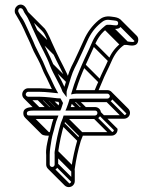

<svg xmlns="http://www.w3.org/2000/svg" viewBox="-20 -711 650 817"><path d="M100 -284.5H144C153.2 -284.5 160.8 -284.2 167.3 -283.5L191.4 -281.5C200.6 -280.7 214.7 -278.3 228.7 -277.6C229.6 -275.9 230.7 -273.6 231.8 -271.3C230.2 -266.3 228.5 -259.8 227 -255.5H128C108.8 -255.5 75.5 -255 79.6 -224.5C82 -206.4 98.8 -204.5 114 -204.5H207.2C203.8 -195.5 200.3 -184 198.7 -175.6C194.6 -157.1 188.7 -139.9 184.6 -119.5C180.6 -99.3 174.2 -77.6 176.5 -51.6V-11C176.5 3.1 188 14.5 202 14.5C215.8 14.5 227.5 3.3 227.5 -11V-55.7C227 -58.3 226.8 -61.1 227.4 -63.7C233.5 -106.3 241.5 -143.7 253.1 -182.5L261.2 -202.7C261.5 -204 261.4 -203.6 261.6 -204.5H384C398.7 -204.5 409.5 -216.5 409.5 -230.5C409.5 -244.8 398.2 -255.5 384 -255.5H281C283.2 -261.6 285.6 -269.1 287.7 -275.9C292.3 -276.2 299.6 -276.5 306 -276.5H437C450.4 -276.5 462.5 -287.3 462.5 -301.5C462.5 -315.3 450.9 -327.5 437 -327.5H306C305 -327.5 304.5 -327.5 303.3 -327.5C314.2 -363.5 328.1 -399 342.8 -430.9C356 -461.6 369.4 -487.2 383.9 -521C395.8 -548.9 413.2 -573.8 437.7 -590.5H448.6C461.1 -589 493.6 -579.6 497.4 -608.5C501.1 -635.9 471.7 -637.9 453.1 -640.4C429.2 -643.7 413.6 -637 399.1 -624.7C371.5 -601.1 351.7 -574 337.1 -541C323.3 -509.9 310.5 -483.2 296.2 -452.2L283.8 -427.4C270.7 -401.1 263.4 -368.9 254 -341.6C240.1 -374 220.4 -403.3 207 -436.8C189.8 -479.5 168.7 -516.3 150.9 -556C146.7 -565.2 142.8 -574.2 138.7 -582.4C127.2 -605.4 116.8 -638 99.9 -659.6C96.1 -664.5 93.9 -675.3 85.5 -683.7C65.9 -703.2 36.1 -682.9 44 -655.1C56.3 -633.9 70 -611.7 82.1 -585C92.7 -559.6 106.2 -534.7 116 -509.3C126.1 -483.9 138 -467.1 149.2 -442.8C157 -427.3 162.9 -407.9 171.4 -392.4C181.7 -373.7 189.8 -353.2 200.7 -331.9C200.6 -331.9 197.3 -332.3 195.7 -332.5L171.6 -334.5C163.4 -335.2 154.2 -335.5 144 -335.5H100C86 -335.5 74.5 -323.2 74.5 -309.5C74.5 -295.6 86.3 -284.5 100 -284.5ZM191.5 -11V-52.4C191.5 -73.5 195.8 -94.1 199.4 -116.9C202.7 -137.5 209 -152.5 213.3 -172.5C214.7 -178.8 216.6 -186 219.1 -193.5L228.8 -219.5H114C100 -219.5 95.5 -218.8 94.4 -226.5C92.8 -238.6 103.3 -240.5 128 -240.5H236.6C242.5 -250.5 244 -261.8 248.2 -272.7C244.7 -278.5 241.9 -285.9 237 -292.5H233C222.1 -292.5 203.7 -295.5 192.6 -296.5L168.7 -298.5C161.8 -299 153.5 -299.5 144 -299.5H100C94.7 -299.5 89.5 -304.1 89.5 -309.5C89.5 -315 95 -320.5 100 -320.5H144C153.8 -320.5 162.6 -320.2 170.4 -319.5L194.3 -317.5C200.1 -317 206.6 -316.2 213.2 -315.5L227.7 -314.1L220.5 -326.7C207.2 -349.9 197.7 -376 184.6 -399.6C177.3 -412.9 170.7 -432.7 162.8 -449.2C151.1 -473.7 140.7 -491.5 129.8 -515.1C119.5 -541.7 106.5 -566.3 95.9 -591C91.3 -601.7 79.7 -627.1 71.8 -636.8C65.2 -645 62.1 -653.5 58 -660.8C55.8 -671.2 62.7 -679.1 72 -675.1C79.6 -671.9 80 -660.6 88.1 -650.4C102.3 -632.1 113.1 -600.1 125.3 -575.6C129.2 -567.8 132.9 -559.3 137.1 -550C155.8 -508.5 177.9 -473.7 192.9 -431.5C208.2 -392.1 232 -358.8 246.4 -320.4L263.5 -297.5L263.5 -320C263.5 -324.6 266.7 -331.6 269.7 -341.3C277.7 -367.6 285.9 -398.1 297.2 -420.6L309.8 -445.7C323.7 -476 337.1 -503.3 350.9 -535C365.2 -568 383.1 -592.2 408.8 -613.2C421.3 -623.5 430.2 -629.3 450.7 -625.6C467.4 -623 484.6 -625.5 482.6 -610.5C481.1 -599.6 471.4 -603.1 449.4 -605.5L434.8 -605.5C429.9 -603.9 426.6 -601.1 422.9 -597.5C397.9 -577.2 382 -555.5 370.1 -527C357.2 -496 342.8 -469 329.1 -436.9C314 -401.5 297.7 -362.8 285.8 -321L282.4 -309.2L294.5 -311.6C297.1 -312.2 301 -312.5 306 -312.5H437C442.3 -312.5 447.5 -306.8 447.5 -301.5C447.5 -296.3 442.6 -291.5 437 -291.5H306C295.1 -291.5 285.7 -290.9 276.3 -290C272.3 -276.7 267.9 -262.2 263.1 -251L258.6 -240.5H384C390.3 -240.5 394.5 -236.7 394.5 -230.5C394.5 -224.1 390 -219.5 384 -219.5H250.6C249.3 -215.7 247.9 -211.2 246.8 -207.3L238.9 -187.5C227.4 -149 218.8 -109.3 212.6 -66.1C211.9 -62.1 212.1 -56.9 212.5 -54.3V-11C212.5 -5.1 207.7 -0.5 202 -0.5C196.3 -0.5 191.5 -5.2 191.5 -11ZM196.7 12.3 267.4 83 278 72.4 207.3 1.7ZM214.7 -5.7 285.4 65 296 54.4 225.3 -16.3ZM214.7 -49.7 285.4 21 296 10.4 225.3 -60.3ZM214.7 -59.7 285.4 11 296 0.4 225.3 -70.3ZM240.7 -179.7 311.4 -109 322 -119.6 251.3 -190.3ZM248.7 -199.7 319.4 -129 330 -139.6 259.3 -210.3ZM250.7 -206.7 321.4 -136 332 -146.6 261.3 -217.3ZM378.7 -206.7 449.4 -136 460 -146.6 389.3 -217.3ZM276.7 -277.7 311.7 -242.7 322.3 -253.3 287.3 -288.3ZM300.7 -278.7 336.7 -242.7 347.3 -253.3 311.3 -289.3ZM431.7 -278.7 502.4 -208 513 -218.6 442.3 -289.3ZM449.7 -296.2 520.4 -225.5 531 -236.1 460.3 -306.8ZM330.7 -428.7 401.4 -358 412 -368.6 341.3 -439.3ZM371.7 -518.7 442.4 -448 453 -458.6 382.3 -529.3ZM422.7 -586.7 493.4 -516 504 -526.6 433.3 -597.3ZM430.7 -592.7 501.4 -522 512 -532.6 441.3 -603.3ZM443.7 -592.7 514.4 -522 525 -532.6 454.3 -603.3ZM484.7 -604.2 555.4 -533.5 566 -544.1 495.3 -614.8ZM247.7 -318.7 250.7 -315.7 261.3 -326.3 258.3 -329.3ZM194.7 -428.7 263.6 -359.7 274.2 -370.3 205.3 -439.3ZM138.7 -547.7 209.4 -477 220 -487.6 149.3 -558.3ZM126.7 -573.7 197.4 -503 208 -513.6 137.3 -584.3ZM81.8 -292.1 131.2 -242.7 141.8 -253.3 92.4 -302.7ZM94.7 -286.7 138.7 -242.7 149.3 -253.3 105.3 -297.3ZM138.7 -286.7 182.7 -242.7 193.3 -253.3 149.3 -297.3ZM162.7 -285.7 205.7 -242.7 216.3 -253.3 173.3 -296.3ZM186.7 -283.7 227 -243.4 237.6 -254 197.3 -294.3ZM108.7 -206.7 179.4 -136 190 -146.6 119.3 -217.3ZM197.5 -148.8H184.7C174.2 -148.8 168.5 -149.6 166.9 -151.2L96.2 -221.9L85.6 -211.3L156.3 -140.6C164.3 -132.5 184.7 -133.8 184.7 -133.8H197.5ZM88.7 -649.7 159.1 -579.3C176.1 -562.3 183.8 -529.3 196 -504.9C200 -497 203.6 -488.6 207.8 -479.2C226 -438.9 247.4 -404.8 262.4 -364.1L276.5 -369.3C260.9 -411.7 239 -446.5 221.6 -485.3C217.4 -494.5 213.5 -503.5 209.4 -511.6C197.8 -534.9 186.9 -567.2 170.3 -589.3L99.3 -660.3ZM480.7 -618.8 551.4 -548.1C552.8 -546.7 554 -544.8 553.3 -539.8C551.8 -528.8 542.1 -532.4 520.1 -534.8L505.5 -534.8C500.7 -533.2 497.3 -530.4 493.6 -526.8C468.4 -506.3 453 -484.8 440.8 -456.2C427.6 -425.3 412.4 -399 399.7 -366C393.3 -352.1 387.1 -337.7 381.2 -322.8L395.1 -317.2C401 -332 408.2 -346.2 413.6 -360.4C425.5 -391.4 440.2 -416.5 454.6 -450.3C466.5 -478.2 483.9 -503.1 508.4 -519.8L519.3 -519.8C531.8 -518.3 564.3 -508.9 568.1 -537.8C569.3 -546.2 567.1 -553.7 562 -558.7L491.3 -629.4ZM444 -309.3 514.7 -238.6C516.9 -236.4 518.2 -233.4 518.2 -230.8C518.2 -225.6 513.3 -220.8 507.7 -220.8L419.2 -220.8V-205.8L507.7 -205.8C521.1 -205.8 533.2 -216.6 533.2 -230.8C533.2 -238 530 -244.5 525.3 -249.2L454.6 -319.9ZM396.7 -225.2 464.9 -157C463.8 -152.1 459.9 -148.8 454.7 -148.8H321.3C320 -145 318.5 -140.5 317.6 -136.6L309.6 -116.8C298.6 -78 289.5 -38.7 283.3 4.7C282.6 8.6 282.8 13.8 283.2 16.4V59.7C283.2 65.6 278.4 70.2 272.7 70.2C269.8 70.2 267.2 69 265.3 67.1L194.5 -3.6L183.9 7L254.7 77.7C259.3 82.3 265.7 85.2 272.7 85.2C286.5 85.2 298.2 74 298.2 59.7V15C297.7 12.4 297.5 9.8 298.1 7.2C304.2 -35.5 312.2 -72.9 323.8 -111.8L331.9 -132C332.2 -133.2 332.1 -132.8 332.3 -133.8H454.7C469.4 -133.8 480.2 -145.8 480.2 -159.8V-162.9L407.3 -235.8Z"/></svg>

Font: CiSf OpenHand
Style: Gls
Weight: 400
Foundry: Cannot Into Space Fonts
Version: Version 0.7892